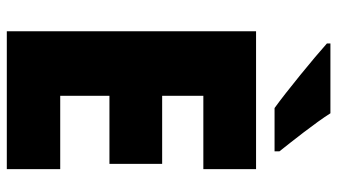

<svg xmlns="http://www.w3.org/2000/svg" viewBox="-228 -738 967 550"><g transform="rotate(90 255.0 -463.5)"><path d="M305 -927H105V-917C145 -881 244 -800 290 -767H414V-781C387 -815 332 -884 305 -927ZM465 0V-153H255V-294H450V-445H255V-563H465V-714H70V0Z"/></g></svg>

Font: Noto Sans Gujarati UI SemiCondensed Black
Style: Regular
Weight: 900
Width: 4
Designer: Jelle Bosma - Monotype Design Team, Universal Thirst
Foundry: Monotype Imaging Inc.
Version: Version 2.106